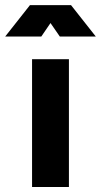

<svg xmlns="http://www.w3.org/2000/svg" viewBox="-82 -743 400 763"><path d="M82 -597.7 118.7 -651.4 155.8 -597.7H298.8L200.2 -722.7H37.1L-61.5 -597.7ZM45.4 0H191.9V-507.8H45.4Z"/></svg>

Font: Giphurs ExtraBold
Style: Regular
Weight: 800
Version: Version 1.000